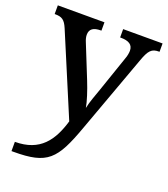

<svg xmlns="http://www.w3.org/2000/svg" viewBox="-141 -636 851 975"><g transform="rotate(20 284.5 -148.0)"><path d="M35 190V240H46C229 240 268 197 338 3L490 -414C512 -476 527 -491 566 -491H569V-536H356V-491H359C403 -491 426 -477 426 -444C426 -433 423 -415 417 -400L350 -205C339 -173 322 -130 315 -95C310 -126 292 -182 273 -229L201 -408C195 -422 192 -435 192 -446C192 -478 213 -491 252 -491H255V-536H3V-489H6C42 -489 58 -479 75 -439L259 -2C226 109 171 190 35 190Z"/></g></svg>

Font: Noto Serif Yezidi Medium
Style: Regular
Weight: 500
Designer: Dalton Maag Ltd
Foundry: Dalton Maag Ltd
Version: Version 1.001